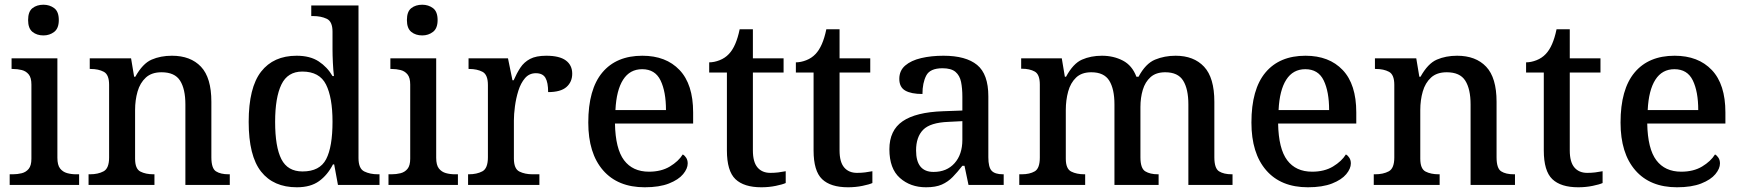

<svg xmlns="http://www.w3.org/2000/svg" viewBox="-20 -783 7374 813"><path d="M164 -633Q136 -633 117.5 -648Q99 -663 99 -698Q99 -734 117.5 -748.5Q136 -763 164 -763Q190 -763 209.5 -748.5Q229 -734 229 -698Q229 -663 209.5 -648Q190 -633 164 -633ZM21 0V-45H34Q54 -45 72 -49.5Q90 -54 101.5 -68Q113 -82 113 -111V-425Q113 -454 101.5 -468Q90 -482 72 -486.5Q54 -491 34 -491H29V-536H223V-115Q223 -84 234.5 -69.5Q246 -55 264 -50Q282 -45 302 -45H315V0Z M355 0V-45H361Q395 -45 418.5 -57.5Q442 -70 442 -116V-424Q442 -467 419.5 -479Q397 -491 364 -491H360V-536H535L548 -458H553Q584 -514 622 -530.5Q660 -547 708 -547Q787 -547 831 -500.5Q875 -454 875 -352V-117Q875 -70 894.5 -57.5Q914 -45 948 -45H953V0H765V-341Q765 -406 742.5 -441.5Q720 -477 664 -477Q622 -477 597.5 -454.5Q573 -432 562.5 -395.5Q552 -359 552 -317V-111Q552 -68 574.5 -56.5Q597 -45 630 -45H634V0Z M1237 10Q1138 10 1085.5 -56.5Q1033 -123 1033 -267Q1033 -412 1085.5 -479.5Q1138 -547 1236 -547Q1293 -547 1329.5 -523Q1366 -499 1388 -461H1394Q1391 -486 1389.5 -518Q1388 -550 1388 -574V-649Q1388 -692 1363.5 -703.5Q1339 -715 1306 -715H1298V-760H1498V-114Q1498 -69 1522.5 -57Q1547 -45 1580 -45H1587V0H1411L1395 -87H1390Q1367 -42 1331 -16Q1295 10 1237 10ZM1261 -57Q1334 -57 1361 -109Q1388 -161 1388 -268Q1388 -370 1360.5 -425Q1333 -480 1260 -480Q1198 -480 1171.5 -425Q1145 -370 1145 -267Q1145 -161 1171.5 -109Q1198 -57 1261 -57Z M1768 -633Q1740 -633 1721.5 -648Q1703 -663 1703 -698Q1703 -734 1721.5 -748.5Q1740 -763 1768 -763Q1794 -763 1813.5 -748.5Q1833 -734 1833 -698Q1833 -663 1813.5 -648Q1794 -633 1768 -633ZM1625 0V-45H1638Q1658 -45 1676 -49.5Q1694 -54 1705.5 -68Q1717 -82 1717 -111V-425Q1717 -454 1705.5 -468Q1694 -482 1676 -486.5Q1658 -491 1638 -491H1633V-536H1827V-115Q1827 -84 1838.5 -69.5Q1850 -55 1868 -50Q1886 -45 1906 -45H1919V0Z M1962 0V-45H1965Q1999 -45 2022.5 -57.5Q2046 -70 2046 -117V-423Q2046 -467 2023 -479Q2000 -491 1967 -491H1964V-536H2131L2150 -443H2155Q2168 -473 2183.5 -496.5Q2199 -520 2224.5 -533.5Q2250 -547 2293 -547Q2349 -547 2376 -527Q2403 -507 2403 -471Q2403 -436 2378.5 -414.5Q2354 -393 2301 -393Q2301 -434 2289.5 -453.5Q2278 -473 2249 -473Q2221 -473 2203 -452Q2185 -431 2175 -399Q2165 -367 2160.5 -333Q2156 -299 2156 -273V-112Q2156 -68 2179.5 -56.5Q2203 -45 2235 -45H2264V0Z M2710 10Q2596 10 2533.5 -62Q2471 -134 2471 -264Q2471 -405 2530.5 -476Q2590 -547 2700 -547Q2800 -547 2857.5 -486.5Q2915 -426 2915 -307V-260H2584Q2586 -153 2622.5 -104.5Q2659 -56 2728 -56Q2780 -56 2816.5 -78Q2853 -100 2871 -129Q2879 -125 2885.5 -115Q2892 -105 2892 -91Q2892 -69 2872.5 -45.5Q2853 -22 2812.5 -6Q2772 10 2710 10ZM2800 -317Q2800 -395 2777 -442.5Q2754 -490 2699 -490Q2647 -490 2618.5 -445.5Q2590 -401 2586 -317Z M3204 10Q3130 10 3094 -24.5Q3058 -59 3058 -146V-476H2983V-519Q3004 -519 3027 -528Q3050 -537 3066 -554Q3097 -586 3112 -659H3168V-536H3298V-476H3168V-146Q3168 -97 3187.5 -74Q3207 -51 3242 -51Q3260 -51 3276 -53Q3292 -55 3307 -58V-8Q3294 -2 3265 4Q3236 10 3204 10Z M3571 10Q3497 10 3461 -24.5Q3425 -59 3425 -146V-476H3350V-519Q3371 -519 3394 -528Q3417 -537 3433 -554Q3464 -586 3479 -659H3535V-536H3665V-476H3535V-146Q3535 -97 3554.5 -74Q3574 -51 3609 -51Q3627 -51 3643 -53Q3659 -55 3674 -58V-8Q3661 -2 3632 4Q3603 10 3571 10Z M3901 10Q3835 10 3790.5 -29.5Q3746 -69 3746 -151Q3746 -231 3802 -269.5Q3858 -308 3973 -312L4055 -315V-373Q4055 -409 4049.5 -436Q4044 -463 4026 -478.5Q4008 -494 3971 -494Q3918 -494 3902 -463Q3886 -432 3886 -385Q3838 -385 3813 -399.5Q3788 -414 3788 -449Q3788 -484 3813 -505.5Q3838 -527 3880.5 -537Q3923 -547 3975 -547Q4070 -547 4117.5 -508Q4165 -469 4165 -375V-117Q4165 -75 4179 -60Q4193 -45 4227 -45H4230V0H4081L4064 -81H4055Q4034 -54 4014 -33.5Q3994 -13 3968 -1.5Q3942 10 3901 10ZM3933 -55Q3989 -55 4022 -92Q4055 -129 4055 -191V-270L3996 -267Q3919 -264 3889 -233.5Q3859 -203 3859 -146Q3859 -55 3933 -55Z M4296 0V-45H4306Q4340 -45 4361.5 -57.5Q4383 -70 4383 -116V-425Q4383 -468 4361.5 -480Q4340 -492 4307 -492H4304V-536H4476L4489 -458H4494Q4524 -514 4561.5 -530.5Q4599 -547 4646 -547Q4695 -547 4734.5 -526.5Q4774 -506 4792 -458H4801Q4831 -514 4871 -530.5Q4911 -547 4958 -547Q5035 -547 5078.5 -500.5Q5122 -454 5122 -352V-117Q5122 -70 5142 -57.5Q5162 -45 5196 -45H5199V0H5012V-341Q5012 -406 4990 -441.5Q4968 -477 4914 -477Q4875 -477 4852 -456.5Q4829 -436 4819 -402.5Q4809 -369 4809 -330V-117Q4809 -70 4829.5 -57.5Q4850 -45 4883 -45H4886V0H4699V-341Q4699 -406 4677 -441.5Q4655 -477 4601 -477Q4560 -477 4536.5 -454.5Q4513 -432 4503 -395.5Q4493 -359 4493 -317V-111Q4493 -68 4516 -56.5Q4539 -45 4572 -45H4575V0Z M5518 10Q5404 10 5341.5 -62Q5279 -134 5279 -264Q5279 -405 5338.5 -476Q5398 -547 5508 -547Q5608 -547 5665.5 -486.5Q5723 -426 5723 -307V-260H5392Q5394 -153 5430.5 -104.5Q5467 -56 5536 -56Q5588 -56 5624.5 -78Q5661 -100 5679 -129Q5687 -125 5693.5 -115Q5700 -105 5700 -91Q5700 -69 5680.5 -45.5Q5661 -22 5620.5 -6Q5580 10 5518 10ZM5608 -317Q5608 -395 5585 -442.5Q5562 -490 5507 -490Q5455 -490 5426.5 -445.5Q5398 -401 5394 -317Z M5797 0V-45H5803Q5837 -45 5860.5 -57.5Q5884 -70 5884 -116V-424Q5884 -467 5861.5 -479Q5839 -491 5806 -491H5802V-536H5977L5990 -458H5995Q6026 -514 6064 -530.5Q6102 -547 6150 -547Q6229 -547 6273 -500.5Q6317 -454 6317 -352V-117Q6317 -70 6336.5 -57.5Q6356 -45 6390 -45H6395V0H6207V-341Q6207 -406 6184.5 -441.5Q6162 -477 6106 -477Q6064 -477 6039.5 -454.5Q6015 -432 6004.5 -395.5Q5994 -359 5994 -317V-111Q5994 -68 6016.5 -56.5Q6039 -45 6072 -45H6076V0Z M6663 10Q6589 10 6553 -24.5Q6517 -59 6517 -146V-476H6442V-519Q6463 -519 6486 -528Q6509 -537 6525 -554Q6556 -586 6571 -659H6627V-536H6757V-476H6627V-146Q6627 -97 6646.5 -74Q6666 -51 6701 -51Q6719 -51 6735 -53Q6751 -55 6766 -58V-8Q6753 -2 6724 4Q6695 10 6663 10Z M7081 10Q6967 10 6904.5 -62Q6842 -134 6842 -264Q6842 -405 6901.5 -476Q6961 -547 7071 -547Q7171 -547 7228.5 -486.5Q7286 -426 7286 -307V-260H6955Q6957 -153 6993.5 -104.5Q7030 -56 7099 -56Q7151 -56 7187.5 -78Q7224 -100 7242 -129Q7250 -125 7256.5 -115Q7263 -105 7263 -91Q7263 -69 7243.5 -45.5Q7224 -22 7183.5 -6Q7143 10 7081 10ZM7171 -317Q7171 -395 7148 -442.5Q7125 -490 7070 -490Q7018 -490 6989.5 -445.5Q6961 -401 6957 -317Z"/></svg>

Font: Noto Serif Hentaigana Medium
Style: Regular
Weight: 500
Designer: Kazuhiro Yamada
Foundry: nipponia
Version: Version 1.000; ttfautohint (v1.8.4.7-5d5b)